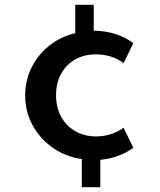

<svg xmlns="http://www.w3.org/2000/svg" viewBox="-20 -656 670 805"><path d="M323 129V11Q254.5 1 200.8 -36.8Q147 -74.5 116.2 -131.8Q85.5 -189 85.5 -256Q85.5 -318.5 112 -372.2Q138.5 -426 185.8 -464Q233 -502 295.5 -517V-636H373V-527.5Q423.5 -526.5 465.5 -513Q507.5 -499.5 539 -475L498 -391Q476 -409 445.8 -418.5Q415.5 -428 382.5 -428Q332.5 -428 294.8 -406.5Q257 -385 236 -346.2Q215 -307.5 215 -257Q215 -206 236.2 -167Q257.5 -128 295.8 -106Q334 -84 383 -84Q415.5 -84 446.2 -94Q477 -104 498 -120.5L539 -36.5Q512 -16 476 -2.8Q440 10.5 400.5 14V129Z"/></svg>

Font: Spartan Thin SemiBold
Style: Regular
Weight: 600
Version: Version 1.004